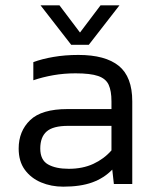

<svg xmlns="http://www.w3.org/2000/svg" viewBox="-20 -690 581 720"><path d="M247 -522 132 -670H203L280 -568L357 -670H428L313 -522ZM217 10Q172 10 134 -6Q96 -22 73 -53.5Q50 -85 50 -133Q50 -198 93 -239.5Q136 -281 233 -281H398V-310Q398 -349 387.5 -372Q377 -395 348 -405Q319 -415 263 -415Q220 -415 180 -408Q140 -401 105 -389V-457Q137 -469 180.5 -476.5Q224 -484 274 -484Q375 -484 425.5 -443Q476 -402 476 -310V0H407L401 -54Q370 -22 326 -6Q282 10 217 10ZM238 -57Q290 -57 330 -75.5Q370 -94 398 -126V-218H235Q179 -218 155 -197Q131 -176 131 -133Q131 -90 160 -73.5Q189 -57 238 -57Z"/></svg>

Font: Kanit Light
Style: Regular
Weight: 300
Designer: Katatrad Team
Foundry: CadsonDemak
Version: Version 2.000; ttfautohint (v1.8.3)